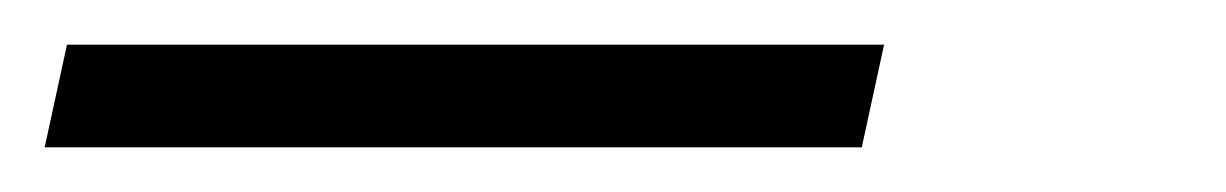

<svg xmlns="http://www.w3.org/2000/svg" viewBox="-29 -20 549 86"><path d="M-9 46 1 0H367L357 46Z"/></svg>

Font: Raleway Thin Light
Style: Italic
Weight: 300
Italic angle: -12°
Version: Version 4.026